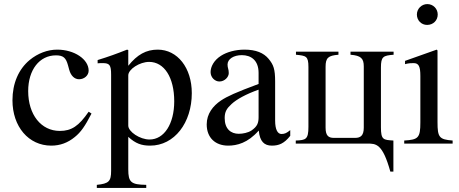

<svg xmlns="http://www.w3.org/2000/svg" viewBox="-20 -703 2248 940"><path d="M414 -156C366 -86 330 -62 273 -62C181 -62 118 -142 118 -257C118 -361 173 -432 254 -432C290 -432 303 -420 313 -383L319 -361C327 -332 345 -315 367 -315C393 -315 414 -334 414 -357C414 -413 344 -460 260 -460C213 -460 165 -442 125 -409C71 -364 41 -295 41 -212C41 -83 120 10 231 10C274 10 312 -4 346 -32C376 -56 396 -85 428 -147Z M608 -458 602 -460C549 -439 513 -426 458 -409V-393C467 -394 474 -394 483 -394C517 -394 524 -384 524 -337V133C524 185 513 196 454 202V217H696V202C621 201 608 189 608 126V-33C644 0 673 10 715 10C834 10 919 -102 919 -247C919 -371 849 -460 752 -460C696 -460 652 -436 608 -381ZM608 -334C608 -364 664 -400 710 -400C784 -400 833 -324 833 -207C833 -97 784 -20 712 -20C665 -20 608 -58 608 -88Z M1401 -66C1384 -52 1374 -47 1358 -47C1340 -47 1327 -67 1327 -113V-304C1327 -365 1319 -386 1295 -415C1271 -444 1233 -460 1177 -460C1132 -460 1090 -448 1062 -430C1027 -408 1011 -376 1011 -350C1011 -323 1033 -304 1054 -304C1080 -304 1100 -326 1100 -345C1100 -366 1094 -369 1094 -387C1094 -414 1124 -433 1164 -433C1209 -433 1246 -408 1246 -346V-292C1133 -250 1092 -231 1062 -211C1023 -185 992 -146 992 -94C992 -28 1035 10 1097 10C1140 10 1193 -3 1246 -63H1247C1252 -10 1274 10 1311 10C1345 10 1371 0 1401 -38ZM1246 -130C1246 -101 1240 -84 1211 -64C1194 -53 1169 -48 1149 -48C1110 -48 1080 -72 1080 -125C1080 -156 1090 -172 1114 -194C1139 -217 1184 -242 1246 -264Z M1907 -450H1696V-435C1747 -431 1761 -417 1761 -378V-78C1761 -39 1745 -28 1719 -28H1614C1588 -28 1574 -39 1574 -78V-376C1574 -420 1587 -431 1637 -435V-450H1429V-435C1478 -430 1490 -429 1490 -375V-82C1490 -20 1477 -17 1428 -15V0H1779C1821 0 1853 0 1891 137H1906V-15C1857 -18 1845 -18 1845 -80V-372C1845 -426 1856 -431 1907 -435Z M2123 -632C2123 -660 2101 -683 2072 -683C2044 -683 2021 -660 2021 -632C2021 -603 2043 -581 2071 -581C2101 -581 2123 -603 2123 -632ZM2196 0V-15C2130 -20 2122 -31 2122 -105V-456L2118 -460L1963 -405V-389C1981 -394 1996 -394 2005 -394C2030 -394 2038 -378 2038 -331V-104C2038 -28 2028 -19 1959 -15V0Z"/></svg>

Font: STIXGeneral
Style: Regular
Weight: 400
Designer: MicroPress Inc., with final additions and corrections provided by Coen Hoffman, Elsevier (retired)
Version: Version 1.1.0